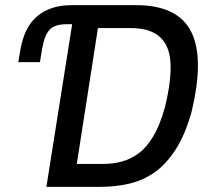

<svg xmlns="http://www.w3.org/2000/svg" viewBox="-20 -725 819 745"><path d="M160 0 260 -631H237Q192 -631 172 -609Q152 -587 143 -533L135 -484H51L59 -531Q74 -620 125 -662.5Q176 -705 258 -705H508Q670 -705 722 -601.5Q774 -498 722 -286Q697 -199 660 -142.5Q623 -86 578 -55Q533 -24 480 -12Q427 0 370 0ZM278 -89H382Q420 -89 454 -98.5Q488 -108 518.5 -130.5Q549 -153 575 -196.5Q601 -240 620 -309Q660 -472 627.5 -544Q595 -616 488 -616H360Z"/></svg>

Font: Nunito Sans 7pt Condensed SemiBold
Style: Italic
Weight: 600
Width: 3
Italic angle: -9°
Designer: Vernon Adams
Foundry: Vernon Adams
Version: Version 3.101;gftools[0.9.27]